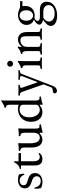

<svg xmlns="http://www.w3.org/2000/svg" viewBox="1172 -1937 1038 3422"><g transform="rotate(-90 1691.0 -226.0)"><path d="M165 12Q89 12 48 -17Q43 -34 40.5 -57Q38 -80 38 -123Q38 -130 50 -130Q62 -130 62 -123Q65 -100 77.5 -75.5Q90 -51 114.5 -35Q139 -19 176 -19Q214 -19 237 -37Q260 -55 260 -89Q260 -128 235.5 -148Q211 -168 164 -180Q115 -193 80 -223.5Q45 -254 45 -306Q45 -341 64.5 -368Q84 -395 117 -410Q150 -425 190 -425Q254 -425 291 -407Q299 -386 302.5 -365.5Q306 -345 306 -319Q306 -312 295 -312Q284 -312 283 -319Q278 -348 249 -371.5Q220 -395 185 -395Q150 -395 125.5 -378Q101 -361 101 -327Q101 -290 124.5 -275.5Q148 -261 199 -247Q258 -231 287.5 -203Q317 -175 317 -120Q317 -76 295 -46.5Q273 -17 238.5 -2.5Q204 12 165 12Z M568 11Q453 11 453 -124V-371H398Q391 -371 391 -382.5Q391 -394 398 -394Q419 -394 440 -408.5Q461 -423 479 -445Q497 -467 506 -489Q509 -496 519 -492Q528 -490 528 -484V-415H667Q672 -415 673.5 -404Q675 -393 673.5 -382Q672 -371 667 -371H528V-155Q528 -36 606 -36Q633 -36 660 -55Q666 -60 671 -51Q676 -42 674 -40Q652 -12 627 -0.5Q602 11 568 11Z M1043 16Q1036 16 1036 -6V-28Q1036 -40 1030 -40Q1025 -40 1017 -32Q968 11 912 11Q847 11 810 -39.5Q773 -90 773 -181V-311Q773 -383 719 -383Q712 -383 712 -396.5Q712 -410 719 -410Q745 -410 765 -411.5Q785 -413 801 -415Q817 -417 827 -418Q837 -419 841 -419Q851 -419 851 -411Q850 -386 849 -368.5Q848 -351 848 -338V-207Q848 -125 874 -80.5Q900 -36 949 -36Q990 -36 1013 -65.5Q1036 -95 1036 -147V-311Q1036 -383 981 -383Q975 -383 975 -396.5Q975 -410 981 -410Q1011 -410 1033.5 -411Q1056 -412 1070 -415Q1095 -419 1104 -419Q1114 -419 1114 -406Q1113 -384 1111.5 -367.5Q1110 -351 1110 -338V-111Q1110 -69 1118 -55Q1126 -41 1150 -41Q1157 -41 1163 -41.5Q1169 -42 1176 -43Q1181 -44 1183 -37Q1185 -30 1185 -23Q1185 -16 1181 -15Q1174 -14 1157 -11Q1140 -8 1114 -2Q1088 4 1074 7.5Q1060 11 1049 15Q1047 16 1043 16Z M1543 16Q1535 16 1535 -8V-28Q1535 -39 1530 -39Q1523 -39 1516 -32Q1470 11 1403 11Q1325 11 1278 -44.5Q1231 -100 1231 -191Q1231 -261 1260.5 -313.5Q1290 -366 1342 -395.5Q1394 -425 1463 -425Q1487 -425 1504.5 -421.5Q1522 -418 1535 -412V-572Q1535 -640 1490 -640Q1485 -640 1482.5 -647Q1480 -654 1482 -660.5Q1484 -667 1490 -667Q1505 -667 1525 -676.5Q1545 -686 1563 -697.5Q1581 -709 1588 -714Q1604 -725 1608 -725Q1613 -725 1613 -720Q1611 -694 1610.5 -677Q1610 -660 1610 -641V-113Q1610 -40 1650 -40Q1665 -40 1674 -43Q1677 -44 1679 -37Q1681 -30 1681.5 -23Q1682 -16 1678 -15Q1641 -11 1608 -3.5Q1575 4 1543 16ZM1445 -36Q1481 -36 1510 -56Q1535 -75 1535 -97V-326Q1535 -364 1524 -372Q1495 -396 1452 -396Q1388 -396 1349.5 -348Q1311 -300 1311 -220Q1311 -168 1328.5 -126Q1346 -84 1376.5 -60Q1407 -36 1445 -36Z M1785 270Q1765 270 1751 259Q1737 248 1737 233Q1737 196 1784 196Q1834 196 1846 165L1898 31L1762 -357Q1750 -392 1703 -392Q1696 -392 1696 -405Q1696 -418 1703 -418Q1748 -415 1794 -415Q1839 -415 1884 -418Q1891 -418 1891 -405Q1891 -392 1884 -392Q1824 -392 1839 -351L1933 -82H1941L2045 -351Q2063 -392 1985 -392Q1978 -392 1978 -405Q1978 -418 1985 -418Q2026 -415 2065 -415Q2105 -415 2145 -418Q2152 -418 2152 -405Q2152 -392 2145 -392Q2098 -392 2084 -357L1868 204Q1857 232 1834 251Q1811 270 1785 270Z M2265 -512Q2243 -512 2228 -527.5Q2213 -543 2213 -565Q2213 -587 2228 -602Q2243 -617 2265 -617Q2287 -617 2302.5 -602.5Q2318 -588 2318 -565Q2318 -543 2303 -527.5Q2288 -512 2265 -512ZM2181 3Q2174 3 2174 -10.5Q2174 -24 2181 -24Q2213 -24 2225.5 -32.5Q2238 -41 2238 -62V-279Q2238 -346 2193 -346Q2189 -346 2187.5 -353Q2186 -360 2187.5 -367Q2189 -374 2193 -374Q2210 -374 2236 -386.5Q2262 -399 2288 -419Q2305 -431 2310 -431Q2316 -431 2316 -417Q2314 -399 2313.5 -380Q2313 -361 2313 -342V-62Q2313 -41 2326 -32.5Q2339 -24 2371 -24Q2378 -24 2378 -10.5Q2378 3 2371 3Q2323 0 2276 0Q2229 0 2181 3Z M2435 4Q2431 4 2429.5 -3Q2428 -10 2429.5 -17Q2431 -24 2435 -24Q2464 -24 2478 -32Q2492 -40 2492 -62V-254Q2492 -307 2481 -326.5Q2470 -346 2447 -346Q2443 -346 2441.5 -353Q2440 -360 2441.5 -367Q2443 -374 2447 -374Q2470 -374 2498 -389Q2526 -404 2542 -419Q2557 -431 2564 -431Q2570 -431 2570 -417Q2569 -406 2567.5 -395Q2566 -384 2566 -364L2573 -362Q2627 -425 2697 -425Q2736 -425 2766 -408Q2796 -391 2812 -360Q2832 -321 2832 -232V-62Q2832 -40 2846.5 -32Q2861 -24 2890 -24Q2894 -24 2895.5 -17Q2897 -10 2895.5 -3Q2894 4 2890 4Q2866 2 2842 1Q2818 0 2795 0Q2771 0 2747 1Q2723 2 2700 4Q2696 4 2694.5 -3Q2693 -10 2694.5 -17Q2696 -24 2700 -24Q2729 -24 2743 -32Q2757 -40 2757 -62V-173Q2757 -247 2755.5 -287.5Q2754 -328 2745 -347Q2735 -368 2719 -374.5Q2703 -381 2681 -381Q2656 -381 2639.5 -373.5Q2623 -366 2610 -357Q2590 -342 2578.5 -320.5Q2567 -299 2567 -254V-62Q2567 -40 2581.5 -32Q2596 -24 2625 -24Q2630 -24 2631.5 -17Q2633 -10 2631.5 -3Q2630 4 2625 4Q2601 2 2577 1Q2553 0 2530 0Q2506 0 2482.5 1Q2459 2 2435 4Z M3121 -127Q3099 -127 3078 -131Q3052 -117 3040.5 -104Q3029 -91 3029 -76Q3029 -34 3102 -34H3226Q3297 -34 3334 -3Q3371 28 3371 87Q3371 142 3339.5 184Q3308 226 3252 249.5Q3196 273 3122 273Q3040 273 2990 242.5Q2940 212 2940 161Q2940 127 2965.5 95Q2991 63 3050 23Q3010 15 2986.5 -3Q2963 -21 2963 -46Q2963 -93 3052 -139Q3009 -154 2983.5 -189Q2958 -224 2958 -272Q2958 -316 2981 -350.5Q3004 -385 3044.5 -405Q3085 -425 3136 -425Q3180 -425 3223 -406Q3266 -387 3290 -387H3375Q3380 -387 3381.5 -376.5Q3383 -366 3381.5 -355.5Q3380 -345 3375 -345H3292Q3294 -332 3294.5 -319.5Q3295 -307 3295 -292Q3295 -217 3247.5 -172Q3200 -127 3121 -127ZM3126 -156Q3168 -156 3193.5 -189.5Q3219 -223 3219 -276Q3219 -329 3193.5 -362.5Q3168 -396 3126 -396Q3085 -396 3059 -362.5Q3033 -329 3033 -276Q3033 -223 3059 -189.5Q3085 -156 3126 -156ZM3161 229Q3229 229 3270 200Q3311 171 3311 122Q3311 78 3279.5 52.5Q3248 27 3192 27H3086Q3018 70 3018 126Q3018 172 3057 200.5Q3096 229 3161 229Z"/></g></svg>

Font: Junicode
Style: Regular
Weight: 400
Designer: Peter S. Baker
Version: Version 2.100; ttfautohint (v1.8.4)